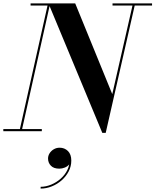

<svg xmlns="http://www.w3.org/2000/svg" viewBox="-56 -770 913 1127"><path d="M544.5 10 228.5 -750H385.5L603 -217.5L724.5 -750H737.5L564.5 10ZM-36.5 0V-12.5H189.5V0ZM58 0 223 -737.5H123.5V-750H238.5L71 0ZM604.5 -737.5V-750H836.5V-737.5ZM182.5 337V326.5Q213 326.5 244 313.8Q275 301 300.2 278.8Q325.5 256.5 339.8 227Q354 197.5 351.5 164H361.5Q361.5 181.5 351 194.2Q340.5 207 324.5 213.5Q308.5 220 292 220Q259.5 220 242.8 202.8Q226 185.5 226 160.5Q226 144 235.2 129.5Q244.5 115 260 106Q275.5 97 294 97Q323 97 342.8 116.5Q362.5 136 362.5 172.5Q362.5 206.5 347 236.2Q331.5 266 305.5 288.8Q279.5 311.5 247.5 324.2Q215.5 337 182.5 337Z"/></svg>

Font: Bodoni Moda 18pt SemiBold
Style: Italic
Weight: 600
Italic angle: -13°
Designer: Owen Earl
Foundry: indestructible type
Version: Version 2.005